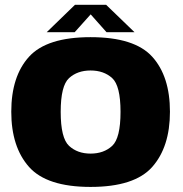

<svg xmlns="http://www.w3.org/2000/svg" viewBox="-20 -750 740 775"><path d="M345.5 4.5Q523 4.5 594.5 -76.2Q666 -157 666 -299Q666 -442 594.5 -521Q523 -600 345.5 -600Q169 -600 97.2 -521Q25.5 -442 25.5 -299Q25.5 -157 97.2 -76.2Q169 4.5 345.5 4.5ZM345.5 -130Q292.5 -130 258.8 -161.2Q225 -192.5 225 -298.5Q225 -404 258.8 -434.8Q292.5 -465.5 345.5 -465.5Q399 -465.5 432.8 -434.8Q466.5 -404 466.5 -298.5Q466.5 -192.5 432.8 -161.2Q399 -130 345.5 -130ZM168.5 -620H281.5L346 -692L410 -620H523L408.5 -730.5H282.5Z"/></svg>

Font: Anybody Thin ExtraBold
Style: Regular
Weight: 800
Version: Version 1.113;gftools[0.9.25]